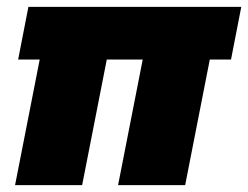

<svg xmlns="http://www.w3.org/2000/svg" viewBox="-20 -541 725 561"><path d="M24 0 96 -367H33L63 -521H685L655 -367H593L521 0H325L397 -367H292L220 0Z"/></svg>

Font: REM ExtraBold
Style: Italic
Weight: 800
Italic angle: -11°
Designer: Octavio Pardo
Foundry: Ashler Design
Version: Version 1.005;gftools[0.9.28]